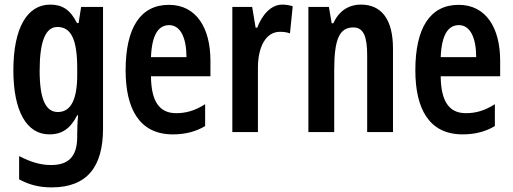

<svg xmlns="http://www.w3.org/2000/svg" viewBox="-20 -573 2225 833"><path d="M198 -553C98 -553 38 -452 38 -268C38 -90 96 10 194 10C250 10 286 -16 315 -73H319C316 -46 315 -15 315 7V20C315 110 274 143 201 143C158 143 114 131 63 104V205C105 228 149 240 204 240C360 240 427 148 427 -15V-543H332L321 -473H314C285 -531 250 -553 198 -553ZM229 -456C289 -456 315 -401 315 -276V-249C315 -140 287 -87 231 -87C178 -87 152 -143 152 -267C152 -392 177 -456 229 -456Z M713 -552C589 -552 525 -452 525 -268C525 -102 584 10 730 10C782 10 828 -1 870 -26V-121C826 -93 788 -82 744 -82C671 -82 636 -134 635 -242H893V-309C893 -453 831 -552 713 -552ZM714 -464C764 -464 789 -407 789 -325H635C639 -422 667 -464 714 -464Z M1205 -553C1155 -553 1117 -508 1096 -453H1089L1074 -543H988V0H1099V-279C1099 -372 1135 -435 1194 -435C1211 -435 1226 -433 1238 -428L1250 -546C1233 -551 1219 -553 1205 -553Z M1546 -553C1492 -553 1450 -525 1426 -472H1419L1407 -543H1318V0H1430V-269C1430 -402 1452 -454 1513 -454C1558 -454 1573 -413 1573 -333V0H1685V-362C1685 -488 1636 -553 1546 -553Z M1970 -552C1846 -552 1782 -452 1782 -268C1782 -102 1841 10 1987 10C2039 10 2085 -1 2127 -26V-121C2083 -93 2045 -82 2001 -82C1928 -82 1893 -134 1892 -242H2150V-309C2150 -453 2088 -552 1970 -552ZM1971 -464C2021 -464 2046 -407 2046 -325H1892C1896 -422 1924 -464 1971 -464Z"/></svg>

Font: Noto Sans Georgian ExtraCondensed SemiBold
Style: Regular
Weight: 600
Width: 2
Designer: Monotype Design Team, Akaki Razmadze
Foundry: Google LLC
Version: Version 2.005